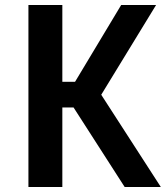

<svg xmlns="http://www.w3.org/2000/svg" viewBox="-20 -750 665 770"><path d="M230 -319V0H94V-730H230V-422H281L466 -730H606L386 -370L625 0H480L275 -319Z"/></svg>

Font: Sintony
Style: Bold
Weight: 700
Designer: Eduardo Rodriguez Tunni
Foundry: Eduardo Rodriguez Tunni
Version: Version 1.001